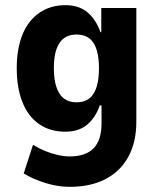

<svg xmlns="http://www.w3.org/2000/svg" viewBox="-20 -534 613 745"><path d="M250 191Q205 191 157.5 176.5Q110 162 72 139L108 28Q131 42 155.5 52Q180 62 204.5 67.5Q229 73 250 73Q313 73 343.5 41Q374 9 374 -55V-125H367Q351 -78 318.5 -50.5Q286 -23 233 -23Q175 -23 132.5 -52Q90 -81 67.5 -136.5Q45 -192 45 -269Q45 -346 67.5 -400.5Q90 -455 133 -484.5Q176 -514 234 -514Q286 -514 319 -486.5Q352 -459 370 -409H373V-503H509V-62Q509 16 479 72.5Q449 129 391 160Q333 191 250 191ZM277 -137Q322 -137 343 -170.5Q364 -204 364 -270Q364 -334 343 -367Q322 -400 277 -400Q233 -400 211 -367.5Q189 -335 189 -270Q189 -204 211 -170.5Q233 -137 277 -137Z"/></svg>

Font: Nunito Sans 7pt Condensed ExtraBold
Style: Regular
Weight: 800
Width: 3
Designer: Vernon Adams
Foundry: Vernon Adams
Version: Version 3.101;gftools[0.9.27]